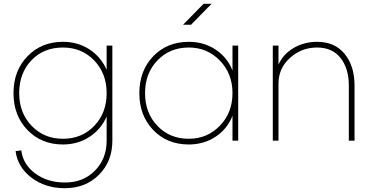

<svg xmlns="http://www.w3.org/2000/svg" viewBox="-20 -740 1966 1010"><path d="M62 55 92 51Q101 125 165.5 172.5Q230 220 321 220Q416 221 478.5 158.5Q541 96 541 0V-127Q511 -59 450 -19.5Q389 20 311 20Q198 20 124.5 -56Q51 -132 51 -250Q51 -368 124.5 -444Q198 -520 311 -520Q389 -520 450 -480.5Q511 -441 541 -373V-500H571V0Q571 109 500.5 179.5Q430 250 321 250Q219 250 146 195Q73 140 62 55ZM311 -10Q411 -10 476 -78Q541 -146 541 -250Q541 -354 475.5 -422Q410 -490 311 -490Q209 -490 145 -422.5Q81 -355 81 -250Q81 -146 146.5 -78Q212 -10 311 -10Z M1203 -369V-500H1233V0H1203V-131Q1176 -62 1114.5 -21Q1053 20 973 20Q859 20 786 -56Q713 -132 713 -250Q713 -368 786 -444Q859 -520 973 -520Q1053 -520 1114.5 -479Q1176 -438 1203 -369ZM973 -10Q1070 -10 1136.5 -78.5Q1203 -147 1203 -250Q1203 -353 1136.5 -421.5Q1070 -490 973 -490Q873 -490 808 -422Q743 -354 743 -250Q743 -146 808 -78Q873 -10 973 -10ZM1051 -720H1093L985 -610H943Z M1648 -520Q1741 -520 1793 -456.5Q1845 -393 1845 -290V0H1815V-290Q1815 -380 1771.5 -435Q1728 -490 1648 -490Q1566 -490 1505.5 -435.5Q1445 -381 1445 -300V0H1415V-500H1445V-400Q1469 -455 1524.5 -487.5Q1580 -520 1648 -520Z"/></svg>

Font: Metropolitano Thin
Style: Regular
Weight: 250
Designer: Fonts by Alex Slobzheninov & Chris M. Simpson / Changes by Cristiano Sobral
Foundry: Fonts by Alex Slobzheninov & Chris M. Simpson / Changes by Cristiano Sobral
Version: Version 1.00;August 30, 2020;FontCreator 13.0.0.2681 64-bit